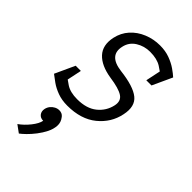

<svg xmlns="http://www.w3.org/2000/svg" viewBox="-237 -579 915 915"><g transform="rotate(45 220.5 -121.5)"><path d="M156 8 168 -47Q231 -47 268 -77Q305 -107 315 -153Q323 -189 297 -206Q271 -223 207 -232L220 -290Q314 -279 351.5 -248.5Q389 -218 375 -153Q361 -84 304.5 -38Q248 8 156 8ZM266 -508 254 -453Q215 -453 183 -433Q151 -413 143 -376Q126 -302 220 -290L207 -232Q137 -243 103.5 -279Q70 -315 83 -376Q92 -417 118.5 -446.5Q145 -476 184 -492Q223 -508 266 -508ZM4 -55 48 -99Q65 -84 93 -65.5Q121 -47 168 -47L156 8Q119 8 89.5 -3Q60 -14 39 -29Q18 -44 4 -55ZM374 -402Q358 -417 329.5 -435Q301 -453 254 -453L266 -508Q303 -508 332.5 -497Q362 -486 383.5 -471Q405 -456 418 -444ZM85 -155 64 -55H4L50 -155ZM337 -344 358 -444H418L372 -344ZM126 140Q107 140 97 127Q87 114 91 95Q94 82 102 72Q110 62 121.5 56Q133 50 145 50Q164 50 174.5 63Q185 76 181 95Q178 107 169.5 117.5Q161 128 149.5 134Q138 140 126 140ZM50 238Q77 219 99.5 190.5Q122 162 126 140L176 65Q192 85 190.5 109Q189 133 177 157Q165 181 148 203Q131 225 114.5 241Q98 257 87 265Z"/></g></svg>

Font: Epunda Slab Light
Style: Italic
Weight: 300
Italic angle: -12°
Designer: Simon Atzbach
Foundry: typofactur
Version: Version 1.102